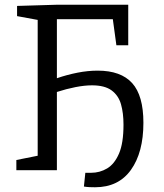

<svg xmlns="http://www.w3.org/2000/svg" viewBox="-20 -718 690 810"><path d="M381 72Q370 72 358 71.5Q346 71 334 69L340 11H364Q401 11 432 -7.5Q463 -26 482 -70Q501 -114 501 -192Q501 -241 490.5 -278Q480 -315 451 -336.5Q422 -358 368 -358Q337 -358 298.5 -350.5Q260 -343 220 -330V0H49V-43L139 -61V-634L52 -650V-693L219 -698H521V-527H471L456 -637H220V-388Q264 -403 307.5 -411.5Q351 -420 392 -420Q490 -420 537.5 -367.5Q585 -315 585 -200Q585 -75 532.5 -1.5Q480 72 381 72Z"/></svg>

Font: Bitter
Style: Regular
Weight: 400
Designer: Sol Matas, and Bitter project Authors
Foundry: Sol Matas
Version: Version 2.001